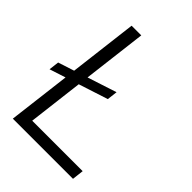

<svg xmlns="http://www.w3.org/2000/svg" viewBox="-211 -830 933 933"><g transform="rotate(45 255.5 -364.0)"><path d="M47.9 0H461.4L468.3 -59.6H121.6L156.2 -344.7L307.1 -393.6L313.5 -447.3L163.1 -398.4L203.1 -727.5H136.7L93.8 -375.5L10.7 -348.6L4.4 -295.9L87.4 -322.8Z"/></g></svg>

Font: Guggenheim Sans Display Light
Style: Italic
Weight: 300
Italic angle: -7°
Designer: Modified by Tom Baber under direction of Pentagram Design 2023
Foundry: rsms
Version: Version 1.001;Glyphs 3.1.2 (3151)